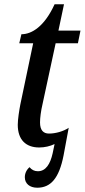

<svg xmlns="http://www.w3.org/2000/svg" viewBox="-20 -679 396 897"><path d="M154 198C217 198 256 154 277 47L301 -82C276 -65 239 -55 209 -55C183 -55 167 -70 167 -107C167 -128 171 -160 179 -194L240 -477H344L356 -536H253L279 -659H235C188 -556 129 -519 80 -519L70 -477H135L75 -191C70 -165 63 -122 63 -96C63 -26 101 10 163 10C189 10 214 4 235 -6L226 37C215 87 194 121 157 121C140 121 128 114 118 102C104 114 96 131 96 149C96 179 119 198 154 198Z"/></svg>

Font: Noto Serif Condensed Medium
Style: Italic
Weight: 500
Width: 3
Italic angle: -12°
Designer: Monotype Design Team
Foundry: Monotype Imaging Inc.
Version: Version 2.013